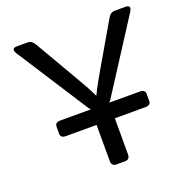

<svg xmlns="http://www.w3.org/2000/svg" viewBox="-126 -814 890 927"><g transform="rotate(-20 319.0 -350.0)"><path d="M46.9 -668Q26.4 -700.2 60.1 -700.2H114.7Q136.2 -700.2 149.9 -676.3L273.9 -462.9Q294.4 -427.7 309.1 -401.6Q323.7 -375.5 337.4 -346.2H339.4Q353 -375.5 367.7 -401.6Q382.3 -427.7 402.8 -462.9L526.9 -676.3Q540.5 -700.2 562 -700.2H616.7Q650.4 -700.2 629.9 -668L396 -304.7Q391.1 -297.4 385.3 -292H543Q569.8 -292 569.8 -270V-233.9Q569.8 -211.9 543 -211.9H385.3V-26.9Q385.3 0 360.8 0H315.9Q291.5 0 291.5 -26.9V-211.9H133.8Q106.9 -211.9 106.9 -233.9V-270Q106.9 -292 133.8 -292H291.5Q285.6 -297.4 280.8 -304.7Z"/></g></svg>

Font: Istok Web
Style: Regular
Weight: 400
Designer: Andrey V. Panov
Foundry: Andrey V. Panov
Version: Version 1.0.2g